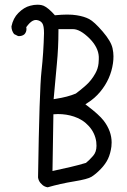

<svg xmlns="http://www.w3.org/2000/svg" viewBox="-20 -817 540 818"><path d="M455.6 -210Q455.6 -258.3 421.9 -302.7Q401.9 -328.6 352.1 -366.2L343.8 -372.6L352.5 -378.4Q383.8 -397.9 407.2 -426.3Q451.7 -480 461.4 -547.9Q463.4 -561.5 463.4 -577.4Q463.4 -593.3 459.5 -611.3Q453.1 -641.1 417.5 -682.6Q381.3 -724.6 359.9 -735.8Q338.4 -747.1 306.6 -752Q289.6 -754.9 266.1 -754.9Q244.6 -754.9 213.9 -752Q206.1 -760.7 200.7 -766.1Q174.3 -792.5 156.2 -795.4Q147.9 -796.9 139.2 -796.9Q124 -796.9 108.4 -792.5Q82.5 -786.1 58.1 -761.7Q36.1 -739.7 28.8 -704.6Q28.8 -686.5 40 -671.9L56.6 -663.6Q58.6 -663.1 60.5 -663.1Q75.2 -663.1 84.5 -671.4Q92.8 -680.7 92.8 -693.8Q92.8 -696.3 91.8 -701.2Q100.1 -712.4 106 -718.3Q120.1 -731.9 132.3 -731.9Q133.8 -731.9 135.3 -731.9Q152.8 -729.5 160.2 -717.8Q167.5 -707.5 167.5 -675.8Q165.5 -592.3 156.7 -513.2Q147.9 -434.1 142.1 -61Q144 -47.9 151.9 -38.1L161.1 -28.8Q170.4 -21 183.1 -19Q237.3 -34.7 295.7 -44.2Q354 -53.7 370.1 -64Q388.2 -75.2 409.2 -96.9Q430.2 -118.7 440.4 -140.9Q450.7 -163.1 454.6 -192.4Q455.6 -201.2 455.6 -210ZM226.6 -331.1Q263.2 -331.1 295.4 -320.3Q333 -308.1 358.9 -279.3Q384.8 -250.5 390.1 -212.9Q391.1 -204.6 391.1 -195.8Q391.1 -169.4 376.5 -152.8Q359.4 -133.3 346.2 -123Q313.5 -113.3 281 -105.7Q248.5 -98.1 203.6 -88.4L207.5 -330.1Q220.7 -331.1 226.6 -331.1ZM229 -685.5V-692.9H291Q321.3 -692.9 361.8 -652.8Q398.9 -615.2 400.9 -575.2Q400.9 -570.8 400.9 -564.2Q400.9 -557.6 399.9 -547.4Q397.5 -524.4 386.2 -504.4Q370.1 -475.1 346.7 -454.1Q323.7 -433.6 303.2 -418.5Q268.6 -403.8 217.8 -396L208.5 -394.5Q215.3 -474.1 222.2 -543.9Q229 -613.8 229 -685.5Z"/></svg>

Font: Bakudai
Style: ExtraLight
Weight: 200
Version: Version 1.48